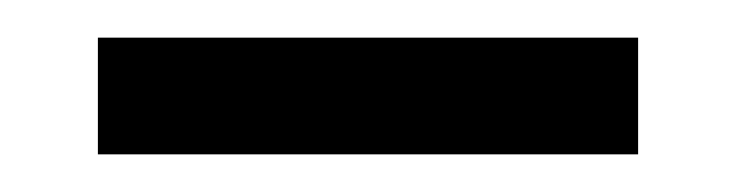

<svg xmlns="http://www.w3.org/2000/svg" viewBox="-20 -730 390 102"><path d="M32 -710H319V-648H32Z"/></svg>

Font: Montserrat arm2
Style: Regular
Weight: 400
Designer: Julieta Ulanovsky
Foundry: Julieta Ulanovsky
Version: Version 6.000